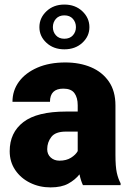

<svg xmlns="http://www.w3.org/2000/svg" viewBox="-20 -812 571 842"><path d="M343.8 0Q334.5 -19 328.6 -47.4Q309.6 -23.4 279.5 -6.8Q249.5 9.8 201.7 9.8Q152.8 9.8 112.1 -10.3Q71.3 -30.3 46.9 -66.2Q22.5 -102.1 22.5 -148.9Q22.5 -230.5 82.5 -276.6Q142.6 -322.8 270 -322.8H320.8V-350.6Q320.8 -383.8 306.4 -403.6Q292 -423.3 257.8 -423.3Q199.2 -423.3 199.2 -365.7H34.7Q34.7 -415 63.2 -453.9Q91.8 -492.7 144 -515.4Q196.3 -538.1 266.6 -538.1Q329.6 -538.1 379.2 -517.1Q428.7 -496.1 457.5 -454.3Q486.3 -412.6 486.3 -349.6V-133.3Q486.3 -81.5 492.2 -54.9Q498 -28.3 508.8 -8.3V0ZM240.7 -107.4Q271 -107.4 291.5 -120.4Q312 -133.3 320.8 -149.4V-234.9H269Q223.1 -234.9 205.1 -211.4Q187 -188 187 -157.7Q187 -135.3 202.4 -121.3Q217.8 -107.4 240.7 -107.4ZM152.8 -692.9Q152.8 -733.4 183.8 -762.7Q214.8 -792 262.2 -792Q310.1 -792 341.1 -762.7Q372.1 -733.4 372.1 -692.9Q372.1 -652.8 341.1 -624.3Q310.1 -595.7 262.2 -595.7Q214.8 -595.7 183.8 -624.3Q152.8 -652.8 152.8 -692.9ZM211.9 -692.9Q211.9 -671.9 225.3 -657Q238.8 -642.1 262.2 -642.1Q286.1 -642.1 299.6 -657Q313 -671.9 313 -692.9Q313 -714.4 299.6 -729.5Q286.1 -744.6 262.2 -744.6Q238.8 -744.6 225.3 -729.5Q211.9 -714.4 211.9 -692.9Z"/></svg>

Font: Vazirmatn FD Black
Style: Regular
Weight: 900
Designer: Saber Rastikerdar
Foundry: Saber Rastikerdar
Version: Version 33.003